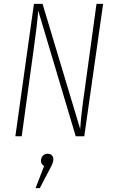

<svg xmlns="http://www.w3.org/2000/svg" viewBox="-20 -702 587 989"><path d="M511.2 -682.1 414.1 0H370.1L176.8 -647.9Q172.4 -580.1 150.9 -429.2L91.8 0H59.1L154.8 -682.1H199.2L393.1 -37.1Q397.9 -114.3 416 -237.8L477.1 -682.1ZM226.1 89.8Q239.7 89.8 247.3 98.1Q254.9 106.4 254.9 119.1Q254.9 136.7 236.8 168L185.1 267.1H163.1L207 153.8Q190.9 142.6 190.9 126Q190.9 110.8 200.7 100.3Q210.4 89.8 226.1 89.8Z"/></svg>

Font: Fira Sans Compressed UltraLight
Style: Italic
Weight: 200
Width: 3
Italic angle: -8°
Designer: Carrois Corporate & Edenspiekermann AG
Foundry: Carrois Corporate GbR & Edenspiekermann AG
Version: Version 4.203;PS 004.203;hotconv 1.0.88;makeotf.lib2.5.64775